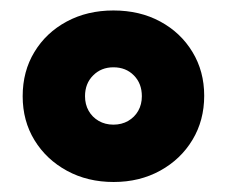

<svg xmlns="http://www.w3.org/2000/svg" viewBox="-20 -748 444 376"><path d="M202.6 -391.6Q151.4 -391.6 111.1 -413.6Q70.8 -435.5 47.6 -473.4Q24.4 -511.2 24.4 -559.6Q24.4 -608.4 47.4 -646.2Q70.3 -684.1 110.6 -705.8Q150.9 -727.5 202.1 -727.5Q253.9 -727.5 293.9 -705.8Q334 -684.1 356.9 -646.2Q379.9 -608.4 379.9 -560.5Q379.9 -512.2 356.9 -474.1Q334 -436 293.7 -413.8Q253.4 -391.6 202.6 -391.6ZM202.1 -503.9Q218.3 -503.9 231 -511.2Q243.7 -518.6 250.7 -531Q257.8 -543.5 257.8 -559.6Q257.8 -584.5 242.2 -600.3Q226.6 -616.2 202.1 -616.2Q178.2 -616.2 162.4 -600.3Q146.5 -584.5 146.5 -559.6Q146.5 -543.5 153.6 -531Q160.6 -518.6 173.3 -511.2Q186 -503.9 202.1 -503.9Z"/></svg>

Font: Reddit Sans Black
Style: Regular
Weight: 900
Version: Version 1.014